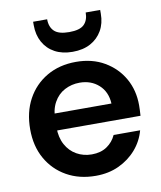

<svg xmlns="http://www.w3.org/2000/svg" viewBox="-82 -785 723 863"><g transform="rotate(-10 279.0 -353.5)"><path d="M286 12Q211 12 153.5 -20.5Q96 -53 63.5 -110.5Q31 -168 31 -245Q31 -323 63 -382Q95 -441 152.5 -474.5Q210 -508 286 -508Q360 -508 415.5 -475.5Q471 -443 501.5 -389Q532 -335 532 -267Q532 -257 531.5 -245Q531 -233 530 -219H118V-296H411Q408 -350 373 -381.5Q338 -413 286 -413Q249 -413 217.5 -396.5Q186 -380 167.5 -346.5Q149 -313 149 -262V-233Q149 -187 167 -154Q185 -121 216 -103.5Q247 -86 285 -86Q326 -86 354 -105Q382 -124 396 -155H517Q504 -107 471.5 -69.5Q439 -32 392 -10Q345 12 286 12ZM280 -555Q233 -555 199 -573.5Q165 -592 146.5 -625.5Q128 -659 128 -703V-719H192Q192 -684 212 -664.5Q232 -645 280 -645Q329 -645 348.5 -664.5Q368 -684 368 -719H434V-702Q434 -658 415 -625Q396 -592 362 -573.5Q328 -555 280 -555Z"/></g></svg>

Font: DM Sans 36pt SemiBold
Style: Regular
Weight: 600
Designer: Colophon Foundry, Jonny Pinhorn
Foundry: Colophon Foundry
Version: Version 4.004;gftools[0.9.30]